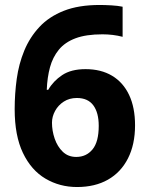

<svg xmlns="http://www.w3.org/2000/svg" viewBox="-20 -742 591 772"><path d="M289.8 10Q220 10 162.9 -23.7Q105.8 -57.3 72.4 -126.7Q39 -196 39 -303Q39 -365 47.3 -425Q55.6 -485 77.6 -538.5Q99.7 -592 138.4 -633.5Q177 -675 236.5 -698.5Q295.9 -722 381 -722Q401.4 -722 427.7 -720.5Q454 -719 473 -715V-594Q454 -599 433.5 -601.5Q413 -604 392 -604Q326 -604 283.5 -588Q241 -572 216.5 -542Q192 -512 181 -471.5Q170 -431 168 -381H174Q194 -416 230 -440Q266 -464 324 -464Q386 -464 430.5 -437.5Q475 -411 499 -360.5Q523 -310 523 -238.1Q523 -161 494.5 -105Q466 -49 413.9 -19.5Q361.8 10 289.8 10ZM286.7 -111Q327 -111 352 -141.3Q377 -171.6 377 -236Q377 -289 355.2 -318.5Q333.3 -348 289 -348Q259 -348 236.5 -333.5Q214 -319 201.5 -296Q189 -273 189 -248.8Q189 -216.2 199.9 -184.4Q210.9 -152.6 232.4 -131.8Q253.9 -111 286.7 -111Z"/></svg>

Font: Noto Sans Gurmukhi
Style: Regular
Weight: 400
Designer: Jelle Bosma - Monotype Design Team
Foundry: Monotype Imaging Inc.
Version: Version 2.003